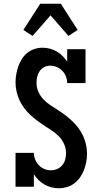

<svg xmlns="http://www.w3.org/2000/svg" viewBox="-20 -998 540 1026"><path d="M294 8Q274 8 254.5 3Q235 -2 217.5 -12Q200 -22 186 -36Q172 -50 161 -67V0H63V-181H161Q161 -163 168 -145.5Q175 -128 187.5 -115Q200 -102 217 -95Q234 -88 252 -88Q269 -88 285.5 -95Q302 -102 313 -115.5Q324 -129 328.5 -146Q333 -163 333 -180Q333 -204 323 -227Q313 -250 296.5 -267.5Q280 -285 259.5 -298.5Q239 -312 218.5 -325.5Q198 -339 178.5 -353.5Q159 -368 141 -385Q123 -402 108.5 -421.5Q94 -441 84 -463Q74 -485 68.5 -509Q63 -533 63 -558Q63 -580 67 -601.5Q71 -623 78 -643.5Q85 -664 97 -683Q109 -702 126 -715.5Q143 -729 164 -736Q185 -743 207 -743Q227 -743 246.5 -738Q266 -733 283 -723Q300 -713 314 -699Q328 -685 339 -668V-735H437V-554H339Q339 -572 332.5 -589Q326 -606 313.5 -619Q301 -632 284 -639.5Q267 -647 249 -647Q232 -647 217 -639.5Q202 -632 192.5 -618.5Q183 -605 179 -588.5Q175 -572 175 -555Q175 -531 185 -508Q195 -485 211.5 -467.5Q228 -450 248.5 -436.5Q269 -423 289.5 -410Q310 -397 329.5 -382Q349 -367 366.5 -350.5Q384 -334 399 -314Q414 -294 424 -272Q434 -250 439.5 -226Q445 -202 445 -178Q445 -155 441 -133Q437 -111 429 -90Q421 -69 408 -50.5Q395 -32 377.5 -18.5Q360 -5 338 1.5Q316 8 294 8ZM154 -806 105 -838 195 -978H305L350 -908L395 -838L346 -806L250 -916Z"/></svg>

Font: Iosevka Curly Slab
Style: Bold
Weight: 700
Monospace: yes
Designer: Belleve Invis
Foundry: Belleve Invis
Version: Version 22.1.2; ttfautohint (v1.8.4)